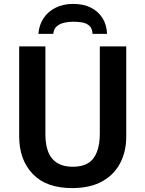

<svg xmlns="http://www.w3.org/2000/svg" viewBox="-20 -951 743 981"><path d="M625 -252Q625 -178 594.5 -118.5Q564 -59 502.5 -24.5Q441 10 348 10Q216 10 147 -62.5Q78 -135 78 -254V-714H212V-267Q212 -180 247.5 -139.5Q283 -99 352 -99Q401 -99 431 -118Q461 -137 475.5 -175.5Q490 -214 490 -268V-714H625ZM353 -931Q407 -931 444.5 -912Q482 -893 503.5 -859Q525 -825 527 -778H453Q451 -806 437 -819Q423 -832 401.5 -836Q380 -840 353 -840Q330 -840 308 -835Q286 -830 270.5 -817Q255 -804 252 -778H176Q180 -824 202.5 -858Q225 -892 264 -911.5Q303 -931 353 -931Z"/></svg>

Font: Noto Sans Display SemiBold
Style: Regular
Weight: 600
Designer: Monotype Design Team
Foundry: Monotype Imaging Inc.
Version: Version 2.003